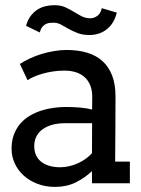

<svg xmlns="http://www.w3.org/2000/svg" viewBox="-20 -711 549 745"><path d="M190.9 -690.9Q215.3 -690.9 233.2 -682.9Q251 -674.8 266.4 -665.3Q281.7 -655.8 296.9 -647.9Q312 -640.1 331.1 -640.1Q344.7 -640.1 357.7 -649.4Q370.6 -658.7 375 -679.2L433.1 -662.1Q423.3 -620.6 395 -597.9Q366.7 -575.2 327.1 -575.2Q299.8 -575.2 280.8 -582.8Q261.7 -590.3 246.1 -599.1Q230.5 -607.9 216.8 -615.5Q203.1 -623 187 -623Q179.7 -623 172.1 -622.1Q164.6 -621.1 157.2 -617.4Q149.9 -613.8 143.8 -606.2Q137.7 -598.6 134.3 -585L81.1 -610.8Q87.4 -633.8 99.1 -649.2Q110.8 -664.6 125.5 -673.8Q140.1 -683.1 157 -687Q173.8 -690.9 190.9 -690.9ZM213.9 -62Q231.9 -62 250 -66.4Q268.1 -70.8 284.2 -78.4Q300.3 -85.9 314 -95.9Q327.6 -106 336.9 -116.7L337.4 -232.9H231.9Q205.6 -232.9 183.8 -227.1Q162.1 -221.2 146.2 -210Q130.4 -198.7 121.6 -182.1Q112.8 -165.5 112.8 -144Q112.8 -123.5 120.1 -108.2Q127.4 -92.8 140.9 -82.5Q154.3 -72.3 172.9 -67.1Q191.4 -62 213.9 -62ZM336.9 -46.9Q308.1 -20 273.2 -2.9Q238.3 14.2 193.8 14.2Q156.7 14.2 125.7 2.4Q94.7 -9.3 72.3 -29.5Q49.8 -49.8 37.4 -76.7Q24.9 -103.5 24.9 -133.8Q24.9 -165.5 34.4 -189.9Q43.9 -214.4 59.8 -232.4Q75.7 -250.5 96.9 -262.7Q118.2 -274.9 141.4 -282.2Q164.6 -289.6 188.7 -292.7Q212.9 -295.9 234.9 -295.9Q298.3 -295.9 337.4 -286.1L337.9 -332Q338.4 -358.9 330.6 -378.7Q322.8 -398.4 308.6 -411.4Q294.4 -424.3 274.4 -430.7Q254.4 -437 230 -437Q207 -437 186 -433.8Q165 -430.7 146.7 -425.5Q128.4 -420.4 113 -413.8Q97.7 -407.2 86.9 -399.9L57.1 -462.9Q75.2 -474.6 96.7 -484.6Q118.2 -494.6 141.8 -501.7Q165.5 -508.8 190.2 -512.9Q214.8 -517.1 238.8 -517.1Q282.7 -517.1 317.9 -506.6Q353 -496.1 377.4 -474.1Q401.9 -452.1 415 -418.2Q428.2 -384.3 428.2 -336.9Q428.2 -273.4 427.7 -210.4Q427.2 -147.5 426.8 -84H483.9V0H336.9Z"/></svg>

Font: Twentytwelve Slab
Style: TwentytwelveSlab
Weight: 400
Designer: Domenico Catapano
Version: Version 1.00 2012